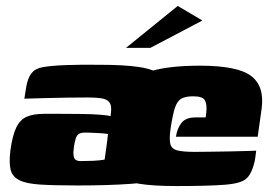

<svg xmlns="http://www.w3.org/2000/svg" viewBox="-20 -621 942 646"><path d="M241 3Q163 3 115.5 0Q68 -3 44.5 -15Q21 -27 15.5 -51Q10 -75 15 -115Q22 -166 35 -192.5Q48 -219 70.5 -228.5Q93 -238 128 -238Q154 -238 188.5 -238Q223 -238 257 -237.5Q291 -237 317 -235Q343 -233 352 -230Q355 -250 353.5 -262Q352 -274 344 -281Q336 -288 319.5 -290.5Q303 -293 276 -293Q241 -293 205 -292.5Q169 -292 133.5 -291Q98 -290 62 -289L68 -327Q73 -358 86 -374.5Q99 -391 124 -395Q150 -400 202.5 -402Q255 -404 318 -403Q398 -403 448 -395.5Q498 -388 523 -368.5Q548 -349 553.5 -311.5Q559 -274 550 -214L522 -20Q497 -8 421 -2.5Q345 3 241 3ZM252 -79Q271 -79 293.5 -80Q316 -81 332 -84L344 -170Q333 -172 316.5 -173Q300 -174 285.5 -174.5Q271 -175 265 -175Q255 -175 247.5 -171.5Q240 -168 236 -158Q232 -148 229 -129Q226 -109 227.5 -98Q229 -87 235 -83Q241 -79 252 -79ZM573 5Q495 5 446.5 -3Q398 -11 373 -31.5Q348 -52 342.5 -89Q337 -126 345 -185Q357 -267 388 -313.5Q419 -360 482 -380Q545 -400 653 -400Q780 -400 825.5 -365Q871 -330 860 -253L847 -161H572Q576 -189 590.5 -207.5Q605 -226 638 -226H672L674 -242Q677 -268 670 -282.5Q663 -297 630 -297Q604 -297 590 -289Q576 -281 568.5 -258Q561 -235 554 -189Q549 -154 553 -137Q557 -120 576.5 -115Q596 -110 636 -110Q652 -110 684 -110.5Q716 -111 751 -111.5Q786 -112 812 -113Q838 -114 842 -114L839 -91Q837 -74 829.5 -53.5Q822 -33 811 -22Q794 -4 737.5 0.5Q681 5 573 5ZM404 -460 578 -601 661 -552 486 -460Z"/></svg>

Font: Genos Thin Black
Style: Italic
Weight: 900
Italic angle: -8°
Version: Version 1.010